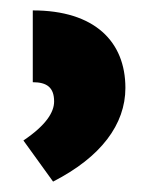

<svg xmlns="http://www.w3.org/2000/svg" viewBox="-20 -780 272 369"><path d="M43 -760V-622C70 -622 84 -612 84 -585C84 -564 68 -539 25 -510L82 -431C174 -478 221 -541 221 -611C221 -700 162 -760 43 -760Z"/></svg>

Font: Noto Sans Armenian SemiCondensed Extra
Style: Regular
Weight: 800
Width: 4
Designer: Monotype Design Team
Foundry: Monotype Imaging Inc.
Version: Version 1.901